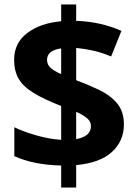

<svg xmlns="http://www.w3.org/2000/svg" viewBox="-20 -779 612 857"><path d="M253 -40Q188 -42 137 -52.5Q86 -63 44 -82V-211Q85 -191 143 -174.5Q201 -158 253 -155V-306Q176 -336 129.5 -364.5Q83 -393 63 -428Q43 -463 43 -512Q43 -587 101.5 -631.5Q160 -676 253 -684V-759H320V-686Q431 -682 522 -641L476 -527Q436 -544 395.5 -553Q355 -562 320 -565V-421Q374 -401 423 -377.5Q472 -354 502.5 -318Q533 -282 533 -223Q533 -150 480 -101Q427 -52 320 -42V58H253ZM253 -563Q190 -554 190 -512Q190 -491 205 -477Q220 -463 253 -448ZM320 -158Q386 -170 386 -216Q386 -236 369.5 -250.5Q353 -265 320 -280Z"/></svg>

Font: Noto Sans Bengali
Style: Bold
Weight: 700
Designer: Jelle Bosma - Monotype Design Team
Foundry: Monotype Imaging Inc.
Version: Version 2.003; ttfautohint (v1.8.4.7-5d5b)